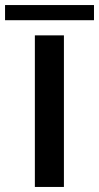

<svg xmlns="http://www.w3.org/2000/svg" viewBox="-92 -740 392 760"><path d="M46 0V-600H161V0ZM-72 -660V-720H280V-660Z"/></svg>

Font: Big Shoulders Text
Style: Bold
Weight: 700
Designer: Patric King
Foundry: XO Type Co
Version: Version 1.000; ttfautohint (v1.8.2)